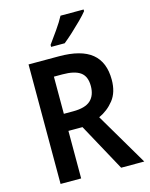

<svg xmlns="http://www.w3.org/2000/svg" viewBox="-136 -1023 863 1108"><g transform="rotate(-15 295.5 -469.0)"><path d="M266 -714Q399 -714 462.5 -662Q526 -610 526 -505Q526 -430 489.5 -384Q453 -338 400 -314L585 0H447L292 -284H208V0H85V-714ZM259 -608H208V-386H264Q336 -386 368 -415.5Q400 -445 400 -501Q400 -559 365.5 -583.5Q331 -608 259 -608ZM474 -928Q459 -909 431 -881Q403 -853 372.5 -825Q342 -797 318 -778H237V-790Q261 -823 289.5 -863.5Q318 -904 336 -938H474Z"/></g></svg>

Font: Noto Sans Tamil SemiCondensed SemiBold
Style: Regular
Weight: 600
Width: 4
Designer: Jelle Bosma - Monotype Design Team
Foundry: Monotype Imaging Inc.
Version: Version 2.004; ttfautohint (v1.8.4.7-5d5b)